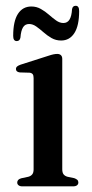

<svg xmlns="http://www.w3.org/2000/svg" viewBox="-20 -660 326 680"><path d="M200.5 -451.5V-60.5Q200.5 -48.5 205.2 -42.5Q210 -36.5 219 -34L243 -29Q250 -26.5 253.8 -23Q257.5 -19.5 257.5 -13.5Q257.5 -7.5 252.8 -3.8Q248 0 239 0H59Q50.5 0 45.8 -3.8Q41 -7.5 41 -13.5Q41 -19 44.5 -22.8Q48 -26.5 55 -28.5L80.5 -34Q89.5 -36.5 94.2 -42.5Q99 -48.5 99 -60V-383.5Q99 -393 95.8 -397.2Q92.5 -401.5 85 -402.5L50 -403.5Q43 -404.5 39.8 -407.5Q36.5 -410.5 36.5 -415.5Q36.5 -421 40.5 -424.5Q44.5 -428 53 -431L150 -462Q162 -466 169.2 -467.5Q176.5 -469 183 -469Q191 -469 195.8 -464.5Q200.5 -460 200.5 -451.5ZM196.4 -516.5Q177.9 -516.5 162.6 -525.2Q147.3 -534 134 -545.8Q120.8 -557.5 108.4 -566.2Q96 -575 83 -575Q68.6 -575 61.4 -563Q54.2 -551 52.4 -527Q50.1 -514.5 39.3 -514.5Q26.7 -514.5 26.7 -533Q26.7 -585 43.6 -611Q60.5 -637 91.1 -637Q109.5 -637 124.8 -628.2Q140.1 -619.5 153.2 -608Q166.2 -596.5 178.8 -587.5Q191.4 -578.5 204.5 -578.5Q218.9 -578.5 226.3 -590.8Q233.7 -603 235.1 -627Q236.9 -639.5 248.1 -639.5Q260.3 -639.5 260.3 -621Q260.3 -569 243.4 -542.8Q226.5 -516.5 196.4 -516.5Z"/></svg>

Font: Fraunces 48pt
Style: Regular
Weight: 400
Version: Version 1.000;[b76b70a41]